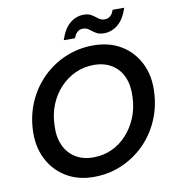

<svg xmlns="http://www.w3.org/2000/svg" viewBox="-95 -975 981 1072"><g transform="rotate(-10 395.0 -439.0)"><path d="M351 12Q261 12 194 -29Q127 -70 91.5 -141Q56 -212 60 -304Q64 -391 97 -465Q130 -539 186.5 -594.5Q243 -650 316.5 -681Q390 -712 473 -712Q564 -712 631 -671.5Q698 -631 733.5 -559.5Q769 -488 764 -396Q760 -310 727 -235.5Q694 -161 637.5 -105.5Q581 -50 508 -19Q435 12 351 12ZM367 -96Q423 -96 471 -117.5Q519 -139 556 -179Q593 -219 615.5 -272.5Q638 -326 640 -389Q644 -455 623 -503Q602 -551 559.5 -577.5Q517 -604 457 -604Q402 -604 353.5 -582Q305 -560 267.5 -520.5Q230 -481 208 -428Q186 -375 184 -312Q180 -246 201.5 -197.5Q223 -149 265.5 -122.5Q308 -96 367 -96ZM317 -769Q337 -831 372 -860.5Q407 -890 451 -890Q479 -890 496.5 -878.5Q514 -867 528.5 -855.5Q543 -844 564 -844Q581 -844 594.5 -855Q608 -866 615 -889H681Q661 -827 625.5 -797.5Q590 -768 546 -768Q518 -768 500 -779.5Q482 -791 467.5 -802.5Q453 -814 432 -814Q415 -814 402 -803Q389 -792 381 -769Z"/></g></svg>

Font: DM Sans SemiBold
Style: Italic
Weight: 600
Italic angle: -10°
Designer: Colophon Foundry, Jonny Pinhorn
Foundry: Colophon Foundry
Version: Version 4.004;gftools[0.9.30]